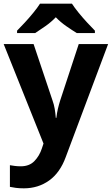

<svg xmlns="http://www.w3.org/2000/svg" viewBox="-20 -786 609 1046"><path d="M0 -546H163L266 -239Q274 -217 278 -193.5Q282 -170 284 -144H287Q290 -170 295.5 -193.5Q301 -217 308 -239L409 -546H569L338 70Q307 155 247.5 197.5Q188 240 110 240Q85 240 66.5 237.5Q48 235 34 232V114Q45 116 60.5 118Q76 120 93 120Q140 120 167.5 91.5Q195 63 208 23L217 -4ZM372 -766Q386 -744 408.5 -716.5Q431 -689 455 -663Q479 -637 497 -619V-606H398Q372 -622 341 -643.5Q310 -665 284 -692Q258 -665 228 -644Q198 -623 172 -606H73V-619Q92 -638 115.5 -663.5Q139 -689 161.5 -716.5Q184 -744 198 -766Z"/></svg>

Font: Noto Sans Hanifi Rohingya
Style: Regular
Weight: 400
Designer: Monotype Design Team and DaltonMaag
Foundry: Google LLC
Version: Version 2.101